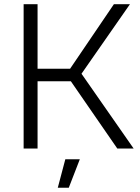

<svg xmlns="http://www.w3.org/2000/svg" viewBox="-20 -708 666 915"><path d="M92.6 -688H159V0H92.6ZM617 0H539.1L295.4 -353L522.8 -688H599.3L368.4 -356.6ZM123 -320.8V-380.5H343.9V-320.8ZM360.4 51 307.8 186.6H255.4L291.3 51Z"/></svg>

Font: Roundo Variable
Style: Regular
Weight: 200
Designer: Shiva Nallaperumal
Foundry: Indian Type Foundry
Version: Version 2.000